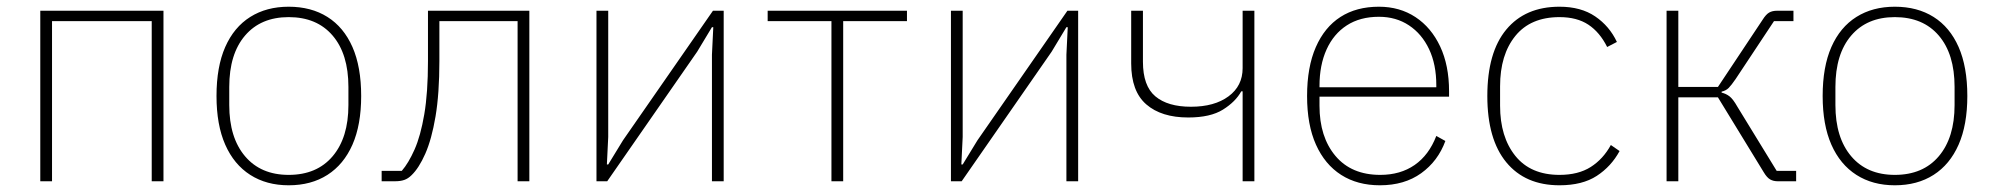

<svg xmlns="http://www.w3.org/2000/svg" viewBox="-20 -540 5938 572"><path d="M100 0V-508H467V0H432V-477H135V0Z M840 12Q774 12 725.5 -19Q677 -50 651 -109Q625 -168 625 -254Q625 -341 651 -400Q677 -459 725.5 -489.5Q774 -520 840 -520Q907 -520 955.5 -489.5Q1004 -459 1030 -400Q1056 -341 1056 -254Q1056 -168 1030 -109Q1004 -50 955.5 -19Q907 12 840 12ZM840 -19Q924 -19 971 -74.5Q1018 -130 1018 -227V-281Q1018 -379 971 -434Q924 -489 840 -489Q757 -489 710 -434Q663 -379 663 -281V-227Q663 -130 710 -74.5Q757 -19 840 -19Z M1117 0V-31H1177Q1197 -54 1215 -94.5Q1233 -135 1244 -199.5Q1255 -264 1255 -358V-508H1557V0H1522V-477H1289V-358Q1289 -261 1277.5 -193Q1266 -125 1247 -82Q1228 -39 1206 -18Q1196 -8 1184.5 -4Q1173 0 1157 0Z M1757 0V-508H1792V-132L1788 -50H1792L1836 -122L2104 -508H2136V0H2101V-377L2105 -459H2101L2057 -386L1789 0Z M2457 0V-477H2267V-508H2682V-477H2492V0Z M2813 0V-508H2848V-132L2844 -50H2848L2892 -122L3160 -508H3192V0H3157V-377L3161 -459H3157L3113 -386L2845 0Z M3682 0V-268H3678Q3661 -237 3623.5 -213.5Q3586 -190 3520 -190Q3440 -190 3395 -229Q3350 -268 3350 -351V-508H3385V-356Q3385 -284 3422 -253Q3459 -222 3528 -222Q3598 -222 3640 -253Q3682 -284 3682 -337V-508H3717V0Z M4091 12Q4024 12 3975.5 -19Q3927 -50 3900.5 -109Q3874 -168 3874 -254Q3874 -340 3900 -399.5Q3926 -459 3973.5 -489.5Q4021 -520 4088 -520Q4150 -520 4197 -489Q4244 -458 4270.5 -401.5Q4297 -345 4297 -268V-252H3911V-225Q3911 -132 3958.5 -75.5Q4006 -19 4092 -19Q4152 -19 4194.5 -48.5Q4237 -78 4259 -135L4286 -120Q4264 -60 4214 -24Q4164 12 4091 12ZM4088 -490Q4032 -490 3992.5 -464.5Q3953 -439 3932 -392.5Q3911 -346 3911 -284V-280H4259V-286Q4259 -348 4237.5 -393.5Q4216 -439 4177.5 -464.5Q4139 -490 4088 -490Z M4626 12Q4524 12 4467.5 -56.5Q4411 -125 4411 -254Q4411 -384 4467.5 -452Q4524 -520 4626 -520Q4690 -520 4732.5 -491Q4775 -462 4797 -415L4768 -400Q4746 -444 4712 -466.5Q4678 -489 4626 -489Q4540 -489 4494.5 -433Q4449 -377 4449 -283V-225Q4449 -132 4494.5 -75.5Q4540 -19 4626 -19Q4682 -19 4719 -42.5Q4756 -66 4779 -108L4805 -90Q4780 -44 4737 -16Q4694 12 4626 12Z M4945 0V-508H4980V-281H5098L5231 -481Q5241 -497 5250.5 -502.5Q5260 -508 5274 -508H5323V-477H5265L5151 -305Q5138 -286 5130 -278Q5122 -270 5109 -267V-264Q5122 -261 5132.5 -253Q5143 -245 5156 -222L5273 -31H5331V0H5276Q5263 0 5253.5 -5.5Q5244 -11 5235 -26L5098 -250H4980V0Z M5625 12Q5559 12 5510.5 -19Q5462 -50 5436 -109Q5410 -168 5410 -254Q5410 -341 5436 -400Q5462 -459 5510.5 -489.5Q5559 -520 5625 -520Q5692 -520 5740.5 -489.5Q5789 -459 5815 -400Q5841 -341 5841 -254Q5841 -168 5815 -109Q5789 -50 5740.5 -19Q5692 12 5625 12ZM5625 -19Q5709 -19 5756 -74.5Q5803 -130 5803 -227V-281Q5803 -379 5756 -434Q5709 -489 5625 -489Q5542 -489 5495 -434Q5448 -379 5448 -281V-227Q5448 -130 5495 -74.5Q5542 -19 5625 -19Z"/></svg>

Font: IBM Plex Sans ExtraLight
Style: Regular
Weight: 250
Designer: Mike Abbink, Paul van der Laan, Pieter van Rosmalen
Foundry: Bold Monday
Version: Version 3.201